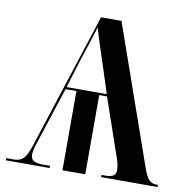

<svg xmlns="http://www.w3.org/2000/svg" viewBox="-80 -793 862 871"><g transform="rotate(10 351.0 -357.0)"><path d="M3 0H205V-10H174C133 -10 116 -20 116 -46C116 -61 121 -82 130 -108L214 -365H264V0H369V-365H405L498 -95C505 -75 508 -56 508 -44C508 -20 495 -10 458 -10H442V0H702V-10H697C667 -10 653 -24 636 -70L410 -714H316L112 -85C93 -27 76 -10 37 -10H3ZM217 -375 255 -499C274 -556 291 -608 309 -666C323 -617 346 -546 365 -490L402 -375Z"/></g></svg>

Font: Noto Serif Display SemiCondensed SemiBold
Style: Regular
Weight: 600
Width: 4
Designer: Monotype Design Team
Foundry: Monotype Imaging Inc.
Version: Version 2.009